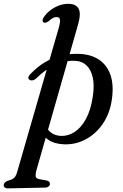

<svg xmlns="http://www.w3.org/2000/svg" viewBox="-98 -762 660 1027"><path d="M266.7 -741.6Q308.8 -741.6 322.7 -715.1Q336.6 -688.7 318.7 -628L95.9 152Q91.5 168.2 92.7 180.8Q93.9 193.5 114.6 196.8L147.9 202.6Q159.9 204.7 164.4 209.5Q168.9 214.4 169.1 220.8Q169.1 229.9 161.7 235.7Q154.2 241.5 141.5 241.5L-56.3 245.6Q-64.9 245.9 -71.6 241.5Q-78.2 237.2 -78.2 228.1Q-78.2 221.8 -73.3 215.7Q-68.3 209.7 -56.7 204.8Q-40.5 200.9 -31.1 195.5Q-21.7 190.2 -16.3 181.9Q-10.8 173.7 -7.2 161.3L210.8 -594Q220.7 -625.6 222.6 -642.1Q224.5 -658.6 219.6 -664.6Q214.8 -670.7 203.8 -670.7Q194.5 -670.7 184.7 -665.5Q175 -660.3 160.5 -647.2Q153.4 -643.1 147.3 -641.1Q141.3 -639.1 135.9 -641.5Q130.6 -644.3 129.8 -652.1Q129.1 -659.9 135.9 -669.6Q149.4 -690 170.3 -706.3Q191.3 -722.6 216.3 -732.1Q241.4 -741.6 266.7 -741.6ZM92.3 -339.7Q83.2 -332.7 74 -331.8Q64.9 -331 58.8 -335.8Q51.4 -341.3 54.5 -350.9Q57.7 -360.5 68.1 -369.4Q103.3 -405.8 143.5 -429.7Q183.8 -453.5 229.7 -464.7Q275.6 -475.8 326.6 -473.7Q389.1 -471.3 431.7 -442.7Q474.3 -414.1 492.7 -361.6Q511 -309 500.9 -234Q490.8 -158 453.5 -102.3Q416.2 -46.7 361.8 -17.3Q307.3 12.1 245 10Q193.2 8.2 160.2 -14.4Q127.2 -36.9 114.7 -75.9L146.6 -88.9Q158.4 -63.8 178.3 -50.3Q198.2 -36.8 226.4 -35.1Q265 -33 300.2 -55.5Q335.4 -77.9 361.4 -125.1Q387.4 -172.2 398.2 -244.2Q407.5 -304.9 398.4 -346.5Q389.3 -388.1 366.3 -410.6Q343.4 -433.2 310.7 -436.1Q256.9 -441 202.4 -417.7Q147.8 -394.4 92.3 -339.7Z"/></svg>

Font: Fraunces Wonky
Style: Italic
Weight: 900
Italic angle: -16°
Version: Version 1.000;[b76b70a41]